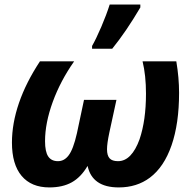

<svg xmlns="http://www.w3.org/2000/svg" viewBox="-20 -817 842 847"><path d="M32.7 -188Q32.7 -272.5 63.7 -362.8Q94.7 -453.1 156.2 -546.4H307.1Q246.6 -460.4 212.6 -367.2Q178.7 -273.9 178.7 -194.3Q178.7 -147.9 192.6 -127Q206.5 -106 235.8 -106Q263.2 -106 282.2 -130.9Q303.2 -157.7 319.3 -229L350.6 -376.5H493.7L462.4 -232.4Q452.1 -184.1 452.1 -158.7Q452.1 -130.9 463.6 -118.4Q475.1 -106 500.5 -106Q530.8 -106 554.7 -130.6Q578.6 -155.3 595.7 -202.6Q624 -286.1 624 -403.8Q624 -484.4 608.9 -546.4H757.8Q770 -474.1 770 -407.2Q770 -272 736.8 -176Q703.6 -80.1 641.1 -33.2Q583.5 9.8 503.9 9.8Q444.8 9.8 410.6 -14.2Q376.5 -38.1 366.7 -84H365.7Q336.9 -35.2 296.6 -12.7Q256.3 9.8 197.8 9.8Q118.2 9.8 75.4 -41Q32.7 -91.8 32.7 -188ZM463.9 -796.9H599.1V-784.2Q536.1 -677.2 475.1 -602.1H386.2V-614.3Q403.8 -645 426.8 -698.5Q449.7 -752 463.9 -796.9Z"/></svg>

Font: Viking Open Sans
Style: Bold Italic
Weight: 700
Italic angle: -12°
Foundry: Ascender Corporation
Version: Version 2.000